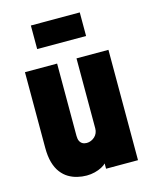

<svg xmlns="http://www.w3.org/2000/svg" viewBox="-107 -763 668 842"><g transform="rotate(-15 227.0 -342.5)"><path d="M337 -692H115V-585H337ZM271 -24V0H416V-501H271V-183Q271 -172 267 -162.5Q263 -153 255.5 -146Q248 -139 238.5 -135Q229 -131 219 -131Q208 -131 200 -135.5Q192 -140 187.5 -149Q183 -158 183 -173V-501H37V-158Q37 -119 45 -91Q53 -63 67.5 -44Q82 -25 100.5 -14Q119 -3 140 2Q161 7 182 7Q201 7 219 2.5Q237 -2 251 -9.5Q265 -17 271 -24Z"/></g></svg>

Font: Advent Pro ExtraBold
Style: Regular
Weight: 800
Designer: VivaRado, Andreas Kalpakidis
Foundry: VivaRado, Andreas Kalpakidis
Version: Version 3.000